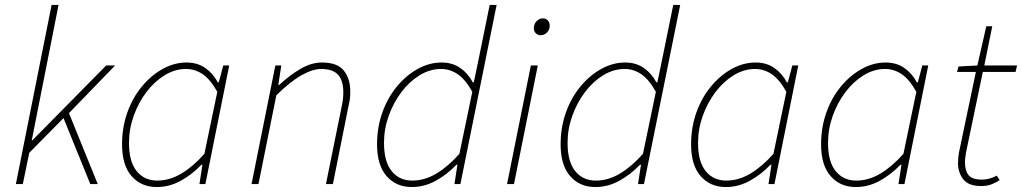

<svg xmlns="http://www.w3.org/2000/svg" viewBox="-20 -742 4120 774"><path d="M44 0 188 -722H216L108 -176H110L408 -478H444L258 -286L374 0H344L236 -266L98 -126L72 0Z M612 12Q549 12 510.5 -32Q472 -76 472 -160Q472 -229 493.5 -289Q515 -349 552.5 -394Q590 -439 636.5 -464.5Q683 -490 732 -490Q776 -490 807.5 -468Q839 -446 858 -410H862L880 -478H904L808 0H784L796 -78H792Q755 -39 709 -13.5Q663 12 612 12ZM614 -14Q664 -14 711.5 -42.5Q759 -71 804 -122L856 -372Q828 -422 797 -443Q766 -464 730 -464Q685 -464 643.5 -438.5Q602 -413 570 -370.5Q538 -328 519 -275Q500 -222 500 -166Q500 -90 531 -52Q562 -14 614 -14Z M994 0 1090 -478H1114L1102 -400H1106Q1148 -439 1191.5 -464.5Q1235 -490 1278 -490Q1340 -490 1366 -457.5Q1392 -425 1392 -374Q1392 -356 1390.5 -343.5Q1389 -331 1384 -310L1322 0H1294L1356 -306Q1361 -329 1362.5 -342Q1364 -355 1364 -370Q1364 -417 1343 -440.5Q1322 -464 1274 -464Q1241 -464 1196 -439Q1151 -414 1094 -358L1022 0Z M1640 12Q1577 12 1538.5 -32Q1500 -76 1500 -160Q1500 -229 1521.5 -289Q1543 -349 1580.5 -394Q1618 -439 1664.5 -464.5Q1711 -490 1760 -490Q1804 -490 1835.5 -468Q1867 -446 1886 -410H1890L1910 -506L1954 -722H1982L1836 0H1812L1824 -78H1820Q1783 -39 1737 -13.5Q1691 12 1640 12ZM1642 -14Q1692 -14 1739.5 -42.5Q1787 -71 1832 -122L1884 -372Q1856 -422 1825 -443Q1794 -464 1758 -464Q1713 -464 1671.5 -438.5Q1630 -413 1598 -370.5Q1566 -328 1547 -275Q1528 -222 1528 -166Q1528 -90 1559 -52Q1590 -14 1642 -14Z M2024 0 2120 -478H2148L2052 0ZM2160 -600Q2148 -600 2140 -608Q2132 -616 2132 -628Q2132 -646 2143.5 -657Q2155 -668 2168 -668Q2180 -668 2188 -660Q2196 -652 2196 -638Q2196 -622 2185 -611Q2174 -600 2160 -600Z M2380 12Q2317 12 2278.5 -32Q2240 -76 2240 -160Q2240 -229 2261.5 -289Q2283 -349 2320.5 -394Q2358 -439 2404.5 -464.5Q2451 -490 2500 -490Q2544 -490 2575.5 -468Q2607 -446 2626 -410H2630L2650 -506L2694 -722H2722L2576 0H2552L2564 -78H2560Q2523 -39 2477 -13.5Q2431 12 2380 12ZM2382 -14Q2432 -14 2479.5 -42.5Q2527 -71 2572 -122L2624 -372Q2596 -422 2565 -443Q2534 -464 2498 -464Q2453 -464 2411.5 -438.5Q2370 -413 2338 -370.5Q2306 -328 2287 -275Q2268 -222 2268 -166Q2268 -90 2299 -52Q2330 -14 2382 -14Z M2906 12Q2843 12 2804.5 -32Q2766 -76 2766 -160Q2766 -229 2787.5 -289Q2809 -349 2846.5 -394Q2884 -439 2930.5 -464.5Q2977 -490 3026 -490Q3070 -490 3101.5 -468Q3133 -446 3152 -410H3156L3174 -478H3198L3102 0H3078L3090 -78H3086Q3049 -39 3003 -13.5Q2957 12 2906 12ZM2908 -14Q2958 -14 3005.5 -42.5Q3053 -71 3098 -122L3150 -372Q3122 -422 3091 -443Q3060 -464 3024 -464Q2979 -464 2937.5 -438.5Q2896 -413 2864 -370.5Q2832 -328 2813 -275Q2794 -222 2794 -166Q2794 -90 2825 -52Q2856 -14 2908 -14Z M3430 12Q3367 12 3328.5 -32Q3290 -76 3290 -160Q3290 -229 3311.5 -289Q3333 -349 3370.5 -394Q3408 -439 3454.5 -464.5Q3501 -490 3550 -490Q3594 -490 3625.5 -468Q3657 -446 3676 -410H3680L3698 -478H3722L3626 0H3602L3614 -78H3610Q3573 -39 3527 -13.5Q3481 12 3430 12ZM3432 -14Q3482 -14 3529.5 -42.5Q3577 -71 3622 -122L3674 -372Q3646 -422 3615 -443Q3584 -464 3548 -464Q3503 -464 3461.5 -438.5Q3420 -413 3388 -370.5Q3356 -328 3337 -275Q3318 -222 3318 -166Q3318 -90 3349 -52Q3380 -14 3432 -14Z M3936 8Q3884 8 3863 -19.5Q3842 -47 3842 -84Q3842 -96 3843 -106Q3844 -116 3846 -128L3914 -452H3838L3844 -474L3920 -478L3956 -636H3980L3948 -478H4080L4074 -452H3942L3874 -126Q3873 -117 3871.5 -108Q3870 -99 3870 -88Q3870 -54 3884.5 -36Q3899 -18 3938 -18Q3955 -18 3970.5 -22.5Q3986 -27 3998 -34L4010 -16Q3997 -7 3978.5 0.5Q3960 8 3936 8Z"/></svg>

Font: Source Sans 3
Style: Italic
Weight: 200
Italic angle: -11°
Designer: Paul D. Hunt
Foundry: Adobe
Version: Version 3.046;hotconv 1.0.118;makeotfexe 2.5.65603